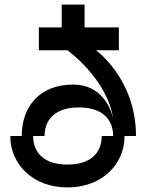

<svg xmlns="http://www.w3.org/2000/svg" viewBox="-20 -820 615 840"><path d="M475 -225H425C425 -150 375 -100 275 -100C175 -100 125 -150 125 -225H175C175 -300 225 -350 325 -350C425 -350 475 -300 475 -225ZM25 -225C25 -100 125 0 275 0C425 0 525 -100 525 -225H575C575 -475 400 -600 400 -600H500V-700H350V-800H250V-700H150V-600H275C275 -600 450 -475 475 -300C475 -300 450 -450 300 -450C150 -450 75 -350 75 -225Z"/></svg>

Font: LS-VG5000 Shifted
Style: Regular
Weight: 400
Designer: Justin Bihan, 2021
Foundry: Justin Bihan, 2021
Version: Version 1.000;Glyphs 3.1.2 (3151)